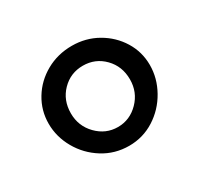

<svg xmlns="http://www.w3.org/2000/svg" viewBox="-74 -753 476 456"><g transform="rotate(-30 164.0 -525.0)"><path d="M25 -529Q25 -565 43.5 -595.5Q62 -626 94 -644Q126 -662 165 -662Q203 -662 234.5 -644Q266 -626 284.5 -596Q303 -566 303 -530Q303 -494 284.5 -461Q266 -428 234.5 -408Q203 -388 165 -388Q126 -388 94 -408Q62 -428 43.5 -460.5Q25 -493 25 -529ZM245 -524Q245 -560 221.5 -584Q198 -608 164 -608Q130 -608 106.5 -584Q83 -560 83 -524Q83 -489 107 -464.5Q131 -440 164 -440Q197 -440 221 -464.5Q245 -489 245 -524Z"/></g></svg>

Font: EB Garamond SemiBold
Style: Regular
Weight: 600
Designer: Georg Duffner and Octavio Pardo
Foundry: Georg Duffner
Version: Version 1.000